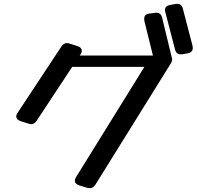

<svg xmlns="http://www.w3.org/2000/svg" viewBox="-20 -958 1040 1016"><path d="M999 -715Q1000 -711 1000 -704Q1000 -681 974 -676L945 -671Q913 -666 906 -697L855 -893Q854 -896 853.5 -899Q853 -902 853 -905Q853 -927 880 -932L909 -937Q941 -942 948 -911ZM889 -654Q890 -650 890 -643Q890 -618 863 -615L834 -611Q803 -606 796 -637L744 -847Q743 -851 743 -858Q743 -883 770 -886L799 -890Q831 -895 838 -864ZM174 -319Q162 -301 145 -301Q138 -301 130 -304L89 -317Q66 -325 66 -342Q66 -351 73 -361L305 -712Q317 -730 334 -730Q342 -730 349 -727L390 -714Q413 -706 413 -689Q413 -681 406 -670L402 -664H863Q891 -664 891 -643Q891 -635 885 -624L485 19Q473 38 455 38Q450 38 442 36L399 23Q376 15 376 -2Q376 -10 382 -20L744 -604H362Z"/></svg>

Font: Yusei Magic
Style: Regular
Weight: 400
Designer: Tanukizamurai
Foundry: Yusei Magic Project
Version: Version 1.200